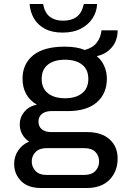

<svg xmlns="http://www.w3.org/2000/svg" viewBox="-20 -755 640 963"><path d="M185.2 188Q120.5 188 85.8 153Q51 118 51 66.8Q51 28.8 71.9 -1.1Q92.8 -31 125.8 -45Q103.8 -59 91.4 -81.9Q79 -104.8 79 -130.8Q79 -166.2 101.9 -194.2Q124.8 -222.2 165 -230Q129.2 -250.8 111.1 -283.9Q93 -317 93 -360Q93 -434.5 146.5 -477.8Q200 -521 304.5 -521Q366.5 -521 405 -504.2Q445.2 -515 465.4 -541.2Q485.5 -567.5 489 -603H570Q570 -552.5 541.4 -518.1Q512.8 -483.8 467.2 -474L467 -471.5Q490.5 -452.5 503.2 -423Q516 -393.5 516 -360Q516 -285.8 465.6 -241.8Q415.2 -197.8 319.5 -197.8H237.5Q208.2 -197.8 190.6 -183.8Q173 -169.8 173 -145Q173 -120.2 190.1 -106.4Q207.2 -92.5 236.8 -92.5H417.8Q489 -92.5 529.5 -56.2Q570 -20 570 40Q570 104.8 529.4 146.4Q488.8 188 415 188ZM213.2 122.5H402.2Q438.8 122.5 457.9 102.9Q477 83.2 477 54.2Q477 26.5 458.6 7.2Q440.2 -12 402.2 -12H213.2Q177 -12 158.1 7.8Q139.2 27.5 139.2 55.2Q139.2 82.2 158.1 102.4Q177 122.5 213.2 122.5ZM306 -262.2Q360.5 -262.2 391.8 -287.4Q423 -312.5 423 -359.2Q423 -406 391.8 -430.8Q360.5 -455.5 306 -455.5Q251.5 -455.5 220.2 -430.8Q189 -406 189 -359.2Q189 -312.5 220.2 -287.4Q251.5 -262.2 306 -262.2ZM293.8 -591.5Q241 -591.5 204.9 -610.9Q168.8 -630.2 150.1 -662.8Q131.5 -695.2 128.5 -734.8H196Q204.8 -689.5 230.8 -670.4Q256.8 -651.2 296 -651.2Q338.2 -651.2 364.4 -670.4Q390.5 -689.5 400.5 -734.8H467.2Q465.2 -695.2 443.9 -662.8Q422.5 -630.2 385 -610.9Q347.5 -591.5 293.8 -591.5Z"/></svg>

Font: Chivo Mono Medium
Style: Regular
Weight: 500
Monospace: yes
Designer: Hector Gatti
Foundry: Omnibus-Type
Version: Version 1.008